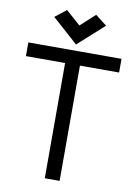

<svg xmlns="http://www.w3.org/2000/svg" viewBox="-109 -1105 817 1173"><g transform="rotate(10 300.0 -519.0)"><path d="M254 0V-800H346V0ZM11 -715V-800H589V-715ZM300 -838 140 -981 210 -1036 300 -956 390 -1038 461 -983Z"/></g></svg>

Font: Victor Mono SemiBold
Style: Regular
Weight: 600
Monospace: yes
Designer: Rune Bjørnerås
Version: Version 1.561;gftools[0.9.30]